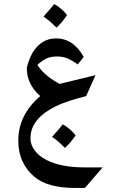

<svg xmlns="http://www.w3.org/2000/svg" viewBox="-20 -555 555 945"><path d="M485 269 398 370H349Q214 370 149 315Q112 284 91 239.5Q70 195 70 138Q70 64 105 4Q132 -43 178 -82Q142 -114 126 -151Q112 -182 112 -222Q123 -267 143 -300Q186 -366 256 -366Q300 -366 336 -341Q353 -328 366 -313Q379 -298 392 -275L363 -238Q333 -259 311 -268Q289 -277 261 -277Q224 -277 200.5 -263Q177 -249 164 -235Q186 -203 216 -179Q226 -171 243 -160Q260 -149 273 -142L450 -185L404 -82Q396 -80 361 -70.5Q326 -61 288.5 -46.5Q251 -32 222 -14Q130 42 130 126Q130 157 150.5 185Q171 213 210 233Q280 269 399 269ZM310 -480Q301 -467 289 -452Q277 -437 258 -419Q217 -460 194 -473Q236 -521 247 -535Q264 -526 282.5 -510Q301 -494 310 -480ZM352 112Q343 125 331 140Q319 155 300 173Q259 132 236 119Q278 72 289 57Q306 66 324.5 82Q343 98 352 112Z"/></svg>

Font: Katibeh
Style: Regular
Weight: 400
Designer: Arabic design by Kourosh Beigpour, Latin design by Eduardo Tunni, engineering by Lasse Fister
Version: Version 1.0010g